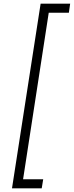

<svg xmlns="http://www.w3.org/2000/svg" viewBox="-20 -800 400 1040"><path d="M244 -731H353L360 -780H200L45 220H206L214 171H105Z"/></svg>

Font: Jost Light
Style: Italic
Weight: 300
Italic angle: -5°
Version: Version 3.710